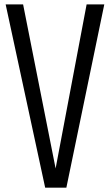

<svg xmlns="http://www.w3.org/2000/svg" viewBox="-20 -860 503 880"><path d="M284.2 0H187L5.9 -839.8H85.9L234.9 -87.9L377 -839.8H458Z"/></svg>

Font: VL Oswald
Style: Light
Weight: 300
Designer: vernon adams
Foundry: vernon adams
Version: Version ; ttfautohint (v0.92.18-e454-dirty) -l 8 -r 50 -G 20